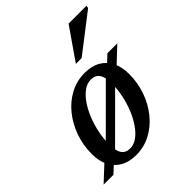

<svg xmlns="http://www.w3.org/2000/svg" viewBox="-216 -805 942 942"><g transform="rotate(-45 254.5 -334.5)"><path d="M295 -453.5Q343.5 -453.5 377 -434.2Q410.5 -415 428.2 -379.5Q446 -344 446 -295.5Q446 -234.5 426.5 -179.2Q407 -124 372.2 -81.2Q337.5 -38.5 291 -13.8Q244.5 11 190 11Q141.5 11 107.8 -8.2Q74 -27.5 56.2 -63Q38.5 -98.5 38.5 -147Q38.5 -208 58 -263Q77.5 -318 112.2 -361Q147 -404 193.8 -428.8Q240.5 -453.5 295 -453.5ZM191 -33Q217 -33 240.8 -50Q264.5 -67 285 -96.5Q305.5 -126 320.8 -163.2Q336 -200.5 344.5 -241.5Q353 -282.5 353 -322.5Q353 -367.5 338.2 -388.2Q323.5 -409 293.5 -409Q268 -409 244 -392Q220 -375 199.8 -345.8Q179.5 -316.5 164.2 -279Q149 -241.5 140.5 -200.5Q132 -159.5 132 -120Q132 -75.5 146.5 -54.2Q161 -33 191 -33ZM442.5 -442.5H511L413.5 -350.5L384.5 -331L122.5 -69.5L96.5 -51L42 0H-26.5L70 -90L98 -109.5L362 -373L388.5 -392ZM296 -515 410.5 -680H534.5L532.5 -666.5L336 -515Z"/></g></svg>

Font: Newsreader 16pt 16pt Medium
Style: Italic
Weight: 500
Italic angle: -17°
Version: Version 1.003